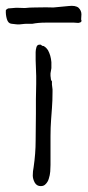

<svg xmlns="http://www.w3.org/2000/svg" viewBox="-20 -629 300 655"><path d="M157.2 -351.6V-341.8V-340.8L159.2 -324.2V-315.4Q159.2 -285.2 157.2 -259.8L154.3 -220.7Q152.3 -194.3 152.3 -164.1V-66.4Q152.3 -56.6 151.4 -43.9Q150.4 -31.2 146.5 -19.5Q143.6 -8.8 135.7 -1Q129.9 5.9 119.1 5.9Q105.5 5.9 98.6 -5.9Q91.8 -18.6 91.8 -30.3Q91.8 -44.9 94.7 -58.6Q101.6 -105.5 101.6 -149.4Q101.6 -194.3 102.5 -241.2Q102.5 -266.6 102.5 -291Q103.5 -316.4 103.5 -342.8V-370.1L101.6 -423.8V-451.2Q101.6 -459 104.5 -468.8Q107.4 -476.6 114.3 -476.6H119.1L124 -472.7Q127 -471.7 129.9 -471.7L130.9 -470.7Q138.7 -465.8 143.6 -458Q148.4 -449.2 151.4 -439Q154.3 -428.7 155.3 -417V-396.5L152.3 -378.9V-377.9V-370.1Q152.3 -368.2 153.3 -362.3Q153.3 -355.5 157.2 -351.6ZM162.1 -603.5 213.9 -608.4Q237.3 -611.3 248 -602.5Q257.8 -592.8 257.8 -580.1L256.8 -562.5Q261.7 -552.7 247.1 -550.8L232.4 -551.8H134.8Q110.4 -551.8 90.8 -547.9Q84 -547.9 77.1 -547.9Q62.5 -547.9 57.6 -546.9Q43.9 -544.9 37.1 -545.9Q36.1 -545.9 19.5 -547.9Q7.8 -548.8 3.4 -564Q-1 -579.1 0 -593.8V-594.7Q6.8 -601.6 12.7 -600.6L35.2 -602.5H37.1L64.5 -601.6Q81.1 -603.5 99.6 -603.5Q142.6 -604.5 162.1 -603.5Z"/></svg>

Font: ToneOZ-Zhuyin-Tsuipita-TC
Style: Regular
Weight: 400
Designer: ÂÆ£ÂøóÂáåJeffrey Xuan(jeffreyx@gmail.com, ToneOZ.com) ÈòøÂù§(cjkFonts)
Foundry: ToneOZ
Version: Version 0.240710